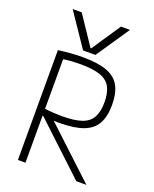

<svg xmlns="http://www.w3.org/2000/svg" viewBox="-179 -1098 957 1196"><g transform="rotate(20 300.0 -500.0)"><path d="M91 -728Q142 -735 180 -737.5Q218 -740 252 -740Q351 -740 411 -718.5Q471 -697 498 -649Q525 -601 525 -523Q525 -445 498 -397Q471 -349 411 -327Q351 -305 252 -305Q235 -305 217 -306L545 0H478L146 -311Q144 -311 141 -311V0H91ZM141 -357Q175 -353 202.5 -351.5Q230 -350 256 -350Q337 -350 385 -366.5Q433 -383 454 -421Q475 -459 475 -522Q475 -585 454 -623Q433 -661 384.5 -677.5Q336 -694 255 -694Q228 -694 200.5 -692.5Q173 -691 141 -686ZM90 -1000 239 -780H321L470 -1000H410L282 -809H278L150 -1000Z"/></g></svg>

Font: M PLUS Code Latin 60 Light
Style: Regular
Weight: 300
Width: 7
Monospace: yes
Designer: Coji Morishita
Foundry: UNDERFOREST DESIGN
Version: Version 1.005; ttfautohint (v1.8.3)